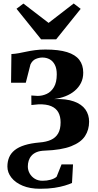

<svg xmlns="http://www.w3.org/2000/svg" viewBox="-20 -842 573 1128"><path d="M215 267Q156 267 113 249Q70 231 46.8 201.2Q23.5 171.5 23.5 136.5Q23.5 106.5 33.8 82.2Q44 58 66.5 40Q89 22 125 10.8Q161 -0.5 212.5 -5Q252 -8 279.5 -20.5Q307 -33 321.5 -58Q336 -83 336 -123Q336 -157.5 322.8 -181.8Q309.5 -206 281 -218.2Q252.5 -230.5 206 -229L164.5 -225L164 -281L201.5 -278.5Q228.5 -278.5 254.2 -290.2Q280 -302 296.8 -330Q313.5 -358 313.5 -405.5Q313.5 -439.5 302.2 -461.2Q291 -483 272 -493.5Q253 -504 229 -504Q210.5 -504 190.5 -495.8Q170.5 -487.5 159 -463.5L131.5 -356H45L47 -524.5Q68.5 -525.5 90 -529.5Q111.5 -533.5 134.8 -538.5Q158 -543.5 185.5 -547.2Q213 -551 246.5 -551Q325 -551 374 -535.8Q423 -520.5 446 -490.2Q469 -460 469 -415Q469 -381.5 455.8 -355Q442.5 -328.5 419.2 -308.8Q396 -289 364.8 -276.8Q333.5 -264.5 297.5 -260Q369 -262.5 414.5 -246Q460 -229.5 481.8 -198.8Q503.5 -168 503.5 -127Q503.5 -79.5 479.5 -42.5Q455.5 -5.5 398.2 17Q341 39.5 242 43Q214 44 195.2 51.8Q176.5 59.5 165 72.8Q153.5 86 148.5 102.2Q143.5 118.5 143.5 136Q143.5 157.5 154.2 176.8Q165 196 184.2 208Q203.5 220 230 220Q255.5 220 277.8 213.8Q300 207.5 312.5 196.5L341.5 124H409L403 233Q386.5 240.5 361 248.2Q335.5 256 299.8 261.5Q264 267 215 267ZM221.5 -611 77 -790.5 117.5 -821 265.5 -707.5 413 -821.5 454 -790 310 -611Z"/></svg>

Font: Merriweather 60pt ExtraBold
Style: Regular
Weight: 800
Version: Version 2.100